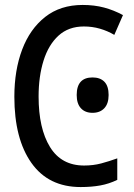

<svg xmlns="http://www.w3.org/2000/svg" viewBox="-20 -746 540 776"><path d="M306 10Q176 10 107 -87.5Q38 -185 38 -355Q38 -462 69.5 -545.5Q101 -629 162.5 -677.5Q224 -726 314 -726Q361 -726 400.5 -715.5Q440 -705 477 -685L442 -605Q415 -621 384 -630Q353 -639 319 -639Q257 -639 216.5 -602Q176 -565 156 -501Q136 -437 136 -356Q136 -227 182 -152Q228 -77 320 -77Q357 -77 389 -85.5Q421 -94 454 -106V-19Q421 -3 385.5 3.5Q350 10 306 10ZM354 -290Q324 -290 307 -308.5Q290 -327 290 -362Q290 -433 354 -433Q385 -433 402 -415.5Q419 -398 419 -362Q419 -327 401.5 -308.5Q384 -290 354 -290Z"/></svg>

Font: Noto Sans Mono ExtraCondensed Medium
Style: Regular
Weight: 500
Width: 2
Designer: Monotype Design Team
Foundry: Monotype Imaging Inc.
Version: Version 2.014